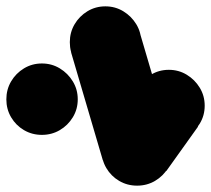

<svg xmlns="http://www.w3.org/2000/svg" viewBox="-82 -553 665 605"><path d="M-62 -240Q-62 -209 -47 -183.5Q-32 -158 -6.5 -143Q19 -128 50 -128Q81 -128 106.5 -143Q132 -158 147.5 -183.5Q163 -209 163 -240Q163 -271 147.5 -296.5Q132 -322 106.5 -337.5Q81 -353 50 -353Q19 -353 -6.5 -337.5Q-32 -322 -47 -296.5Q-62 -271 -62 -240Z M138 -420Q138 -389 153 -363.5Q168 -338 193.5 -323Q219 -308 250 -308Q281 -308 306.5 -323Q332 -338 347.5 -363.5Q363 -389 363 -420Q363 -451 347.5 -476.5Q332 -502 306.5 -517.5Q281 -533 250 -533Q219 -533 193.5 -517.5Q168 -502 153 -476.5Q138 -451 138 -420Z M358 -452 142 -388 242 -48 458 -112Z M238 -80Q238 -49 253 -23.5Q268 2 293.5 17Q319 32 350 32Q381 32 406.5 17Q432 2 447.5 -23.5Q463 -49 463 -80Q463 -111 447.5 -136.5Q432 -162 406.5 -177.5Q381 -193 350 -193Q319 -193 293.5 -177.5Q268 -162 253 -136.5Q238 -111 238 -80Z M258 -146 442 -14 542 -154 358 -286Z M338 -220Q338 -189 353 -163.5Q368 -138 393.5 -123Q419 -108 450 -108Q481 -108 506.5 -123Q532 -138 547.5 -163.5Q563 -189 563 -220Q563 -251 547.5 -276.5Q532 -302 506.5 -317.5Q481 -333 450 -333Q419 -333 393.5 -317.5Q368 -302 353 -276.5Q338 -251 338 -220Z"/></svg>

Font: Linefont Black
Style: Regular
Weight: 900
Monospace: yes
Version: Version 3.002;gftools[0.9.33]